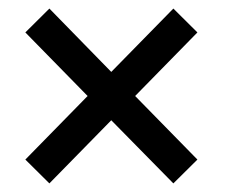

<svg xmlns="http://www.w3.org/2000/svg" viewBox="-20 -534 521 444"><path d="M94.2 -109.9 38.6 -165 182.6 -312 38.6 -459 94.2 -514.2 237.3 -367.7 380.9 -514.2 436.5 -459 292.5 -312 436.5 -165 380.9 -109.9 237.3 -255.9Z"/></svg>

Font: Yantramanav
Style: Regular
Weight: 400
Version: Version 1.000;PS 1.0;hotconv 1.0.72;makeotf.lib2.5.5900; ttf